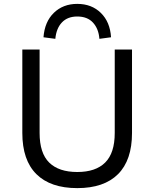

<svg xmlns="http://www.w3.org/2000/svg" viewBox="-20 -960 796 989"><path d="M378 9Q240 9 167.5 -63Q95 -135 95 -275V-705H184V-275Q184 -171 233.5 -122.5Q283 -74 378 -74Q473 -74 522 -123Q571 -172 571 -275V-705H660V-275Q660 -135 588 -63Q516 9 378 9ZM265 -760 204 -768Q210 -848 257.5 -894Q305 -940 378 -940Q452 -940 499.5 -893.5Q547 -847 552 -768L492 -760Q488 -812 459 -843.5Q430 -875 378 -875Q328 -875 299 -844.5Q270 -814 265 -760Z"/></svg>

Font: Nunito Sans 8pt
Style: Regular
Weight: 400
Version: Version 3.101;gftools[0.9.27]